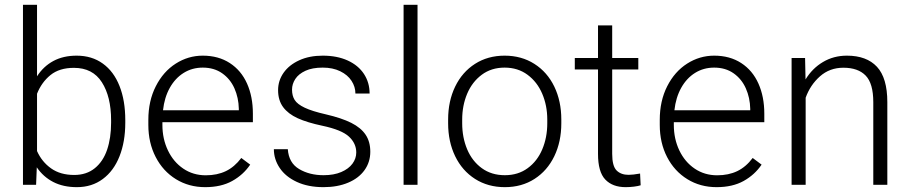

<svg xmlns="http://www.w3.org/2000/svg" viewBox="-20 -770 3792 800"><path d="M502 -269V-258.8Q502 -179.7 478 -118.9Q454.1 -58.1 408.4 -24.2Q362.8 9.8 300.3 9.8Q243.7 9.8 201.9 -11.7Q160.2 -33.2 133.3 -72.8L130.4 0H75.7V-750H134.3V-452.1Q161.1 -493.7 202.4 -515.9Q243.7 -538.1 299.3 -538.1Q362.8 -538.1 408.4 -505.1Q454.1 -472.2 478 -411.6Q502 -351.1 502 -269ZM442.9 -269Q442.9 -367.2 404.5 -427.2Q366.2 -487.3 288.1 -487.3Q227.5 -487.3 190.4 -457.3Q153.3 -427.2 134.3 -379.4V-140.6Q154.3 -95.7 192.9 -68.4Q231.4 -41 289.1 -41Q340.3 -41 375 -69.1Q409.7 -97.2 426.3 -146.2Q442.9 -195.3 442.9 -258.8Z M656.7 -260.7V-249.5Q656.7 -191.4 679.7 -143.3Q702.6 -95.2 743.7 -67.4Q784.7 -39.6 837.4 -39.6Q884.8 -39.6 920.9 -56.9Q957 -74.2 985.4 -111.8L1022.5 -84Q993.7 -41.5 947.5 -15.9Q901.4 9.8 835 9.8Q767.1 9.8 713.1 -23.4Q659.2 -56.6 628.7 -115.7Q598.1 -174.8 598.1 -249.5V-270.5Q598.1 -349.6 629.2 -410.6Q660.2 -471.7 712.2 -504.9Q764.2 -538.1 824.7 -538.1Q890.1 -538.1 937.5 -507.3Q984.9 -476.6 1009.3 -421.9Q1033.7 -367.2 1033.7 -296.4V-260.7ZM659.2 -310.5H975.1V-316.9Q974.1 -362.8 956.8 -401.9Q939.5 -440.9 905.8 -464.6Q872.1 -488.3 824.7 -488.3Q780.8 -488.3 745.4 -466.3Q710 -444.3 687.5 -404.1Q665 -363.8 659.2 -310.5Z M1138.7 -394.5Q1138.7 -434.1 1161.6 -466.8Q1184.6 -499.5 1226.8 -518.8Q1269 -538.1 1324.7 -538.1Q1384.8 -538.1 1429 -517.8Q1473.1 -497.6 1496.6 -461.7Q1520 -425.8 1520 -380.4H1460.9Q1460.9 -408.2 1444.8 -433.1Q1428.7 -458 1397.7 -473.1Q1366.7 -488.3 1324.7 -488.3Q1281.2 -488.3 1252.7 -475.1Q1224.1 -461.9 1210.4 -440.9Q1196.8 -419.9 1196.8 -396.5Q1196.8 -371.1 1207.8 -353.5Q1218.8 -335.9 1249.5 -321.3Q1280.3 -306.6 1337.9 -293.5Q1403.3 -278.3 1443.6 -258.1Q1483.9 -237.8 1503.4 -208.7Q1522.9 -179.7 1522.9 -137.7Q1522.9 -94.7 1498.8 -61Q1474.6 -27.3 1430.4 -8.8Q1386.2 9.8 1328.1 9.8Q1263.7 9.8 1216.8 -12Q1169.9 -33.7 1145.5 -70.1Q1121.1 -106.4 1121.1 -148.4H1179.2Q1183.1 -91.3 1226.3 -65.7Q1269.5 -40 1328.1 -40Q1371.1 -40 1401.9 -53.2Q1432.6 -66.4 1448.5 -87.9Q1464.4 -109.4 1464.4 -134.8Q1464.4 -172.4 1434.1 -200.7Q1403.8 -229 1322.8 -246.1Q1260.3 -259.3 1220.5 -277.3Q1180.7 -295.4 1159.7 -323.7Q1138.7 -352.1 1138.7 -394.5Z M1661.6 0V-750H1719.7V0Z M2082.5 -538.1Q2152.8 -538.1 2206.5 -503.9Q2260.3 -469.7 2289.6 -409.2Q2318.8 -348.6 2318.8 -272V-256.3Q2318.8 -179.7 2289.6 -119.1Q2260.3 -58.6 2207 -24.4Q2153.8 9.8 2083.5 9.8Q2013.2 9.8 1959.5 -24.4Q1905.8 -58.6 1876.5 -119.1Q1847.2 -179.7 1847.2 -256.3V-272Q1847.2 -348.6 1876.5 -409.2Q1905.8 -469.7 1959.2 -503.9Q2012.7 -538.1 2082.5 -538.1ZM2083.5 -40Q2138.7 -40 2178.7 -69.3Q2218.8 -98.6 2239.5 -147.9Q2260.3 -197.3 2260.3 -256.3V-272Q2260.3 -330.1 2239.3 -379.4Q2218.3 -428.7 2178 -458.5Q2137.7 -488.3 2082.5 -488.3Q2027.3 -488.3 1987.3 -458.5Q1947.3 -428.7 1926.5 -379.4Q1905.8 -330.1 1905.8 -272V-256.3Q1905.8 -197.3 1926.5 -147.9Q1947.3 -98.6 1987.5 -69.3Q2027.8 -40 2083.5 -40Z M2649.4 2Q2639.2 5.4 2621.8 7.6Q2604.5 9.8 2586.9 9.8Q2532.2 9.8 2502 -22Q2471.7 -53.7 2471.7 -128.9V-480.5H2375V-528.3H2471.7V-664.1H2530.8V-528.3H2639.6V-480.5H2530.8V-128.9Q2530.8 -78.1 2549.1 -59.8Q2567.4 -41.5 2599.1 -41.5Q2616.7 -41.5 2647 -46.9Z M2787.6 -260.7V-249.5Q2787.6 -191.4 2810.5 -143.3Q2833.5 -95.2 2874.5 -67.4Q2915.5 -39.6 2968.3 -39.6Q3015.6 -39.6 3051.8 -56.9Q3087.9 -74.2 3116.2 -111.8L3153.3 -84Q3124.5 -41.5 3078.4 -15.9Q3032.2 9.8 2965.8 9.8Q2897.9 9.8 2844 -23.4Q2790 -56.6 2759.5 -115.7Q2729 -174.8 2729 -249.5V-270.5Q2729 -349.6 2760 -410.6Q2791 -471.7 2843 -504.9Q2895 -538.1 2955.6 -538.1Q3021 -538.1 3068.4 -507.3Q3115.7 -476.6 3140.1 -421.9Q3164.6 -367.2 3164.6 -296.4V-260.7ZM2790 -310.5H3106V-316.9Q3105 -362.8 3087.6 -401.9Q3070.3 -440.9 3036.6 -464.6Q3002.9 -488.3 2955.6 -488.3Q2911.6 -488.3 2876.2 -466.3Q2840.8 -444.3 2818.4 -404.1Q2795.9 -363.8 2790 -310.5Z M3677.2 -344.2V0H3618.7V-344.2Q3618.7 -422.4 3586.9 -455.1Q3555.2 -487.8 3494.1 -487.8Q3437 -487.8 3396.5 -451.9Q3356 -416 3336.9 -362.8V0H3278.3V-528.3H3334.5L3336.4 -439Q3364.7 -485.4 3409.2 -511.7Q3453.6 -538.1 3508.8 -538.1Q3590.8 -538.1 3634 -491.7Q3677.2 -445.3 3677.2 -344.2Z"/></svg>

Font: Heebo Light
Style: Regular
Weight: 300
Designer: Oded Ezer
Foundry: Meir Sadan
Version: Version 2.001; ttfautohint (v1.5.14-ce02) -l 8 -r 50 -G 200 